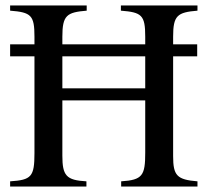

<svg xmlns="http://www.w3.org/2000/svg" viewBox="-20 -682 763 702"><path d="M702 0V-19C627 -25 613 -40 613 -111V-476H701V-520H613V-548C613 -625 628 -637 702 -643V-662H422V-643C498 -637 511 -627 511 -548V-520H208V-548C208 -626 224 -637 297 -643V-662H17V-643C94 -637 106 -626 106 -548V-520H17V-476H106V-122C106 -36 95 -24 17 -19V0H296V-19C222 -23 208 -40 208 -113V-315H511V-124C511 -40 501 -24 423 -19V0ZM511 -359H208V-476H511Z"/></svg>

Font: STIX Math
Style: Regular
Weight: 400
Designer: MicroPress Inc., with final additions and corrections provided by Coen Hoffman, Elsevier (retired)
Version: Version 1.1.0